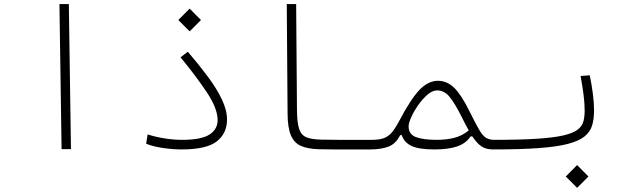

<svg xmlns="http://www.w3.org/2000/svg" viewBox="-20 -713 2970 918"><path d="M274.4 0 264.2 -693.4H309.1L319.3 0Z M848.1 1.5Q806.6 1.5 759.5 -5.4Q712.4 -12.2 678.7 -25.9L686 -70.3Q723.6 -58.1 767.1 -51.3Q810.5 -44.4 850.6 -44.4Q942.9 -44.4 981.7 -69.8Q1020.5 -95.2 1020.5 -138.2Q1020.5 -193.8 970 -270Q919.4 -346.2 843.3 -439L877.9 -465.8Q931.2 -403.8 973.6 -346.7Q1016.1 -289.6 1040.8 -238Q1065.4 -186.5 1065.4 -140.6Q1065.4 -75.7 1016.6 -37.1Q967.8 1.5 848.1 1.5ZM886.7 -563 832.5 -617.2 886.7 -671.9 940.9 -617.2Z M1752 1.5Q1735.8 1.5 1719.5 1.5Q1703.1 1.5 1687 1.5Q1638.7 2 1591.8 1.7Q1544.9 1.5 1503.9 0.5Q1452.6 -1 1419.9 -14.9Q1387.2 -28.8 1371.3 -64.9Q1355.5 -101.1 1355 -168.9L1351.1 -693.4H1396L1399.9 -186Q1400.4 -125 1410.6 -95.5Q1420.9 -65.9 1446 -56.2Q1471.2 -46.4 1516.1 -45.4Q1554.7 -44.4 1598.9 -44.4Q1643.1 -44.4 1696.8 -44.4Q1711.4 -44.4 1726.6 -44.4Q1741.7 -44.4 1757.8 -44.4Q1764.6 -44.4 1769.8 -39.6Q1774.9 -34.7 1774.9 -23.4Q1774.9 1.5 1752 1.5Z M1749 1.5Q1731.4 1.5 1731.4 -19.5Q1731.4 -29.8 1736.6 -37.1Q1741.7 -44.4 1757.8 -44.4Q1792 -44.4 1814 -52Q1835.9 -59.6 1852.8 -79.1Q1869.6 -98.6 1888.2 -133.8Q1943.4 -238.8 1985.1 -282.7Q2026.9 -326.7 2074.2 -326.7Q2117.2 -326.7 2151.6 -293.2Q2186 -259.8 2224.6 -181.2Q2252.9 -124 2269.8 -94.7Q2286.6 -65.4 2302.5 -54.9Q2318.4 -44.4 2343.8 -44.4Q2370.6 -44.4 2370.6 -20Q2370.6 -7.8 2363 -3.2Q2355.5 1.5 2337.9 1.5Q2304.7 1.5 2282.7 -12.7Q2260.7 -26.9 2238.3 -61H2230Q2207.5 -26.9 2165.3 -12.7Q2123 1.5 2056.6 1.5Q1981.9 1.5 1946.8 -15.6Q1911.6 -32.7 1900.9 -66.9H1893.1Q1874 -26.9 1839.1 -12.7Q1804.2 1.5 1749 1.5ZM2221.2 -89.4Q2213.4 -104 2204.3 -120.8Q2195.3 -137.7 2185.5 -157.7Q2153.3 -221.7 2128.4 -251.2Q2103.5 -280.8 2070.3 -280.8Q2047.4 -280.8 2023.4 -260Q1999.5 -239.3 1979 -209.7Q1958.5 -180.2 1946 -152.1Q1933.6 -124 1933.6 -108.9Q1933.6 -70.8 1968.5 -57.6Q2003.4 -44.4 2067.9 -44.4Q2114.7 -44.4 2152.1 -54Q2189.5 -63.5 2221.2 -89.4Z M2337.9 1.5Q2326.7 1.5 2326.7 -23.9Q2326.7 -44.4 2343.8 -44.4Q2466.8 -44.4 2546.6 -49.6Q2626.5 -54.7 2673.1 -65.4Q2719.7 -76.2 2741.5 -92.8Q2763.2 -109.4 2769.3 -132.1Q2775.4 -154.8 2775.4 -184.6Q2775.4 -221.2 2769.5 -264.9Q2763.7 -308.6 2755.9 -349.6L2799.8 -353Q2808.6 -311 2814.5 -265.6Q2820.3 -220.2 2820.3 -185.5Q2820.3 -144.5 2811.3 -113.8Q2802.2 -83 2775.4 -61Q2748.5 -39.1 2695.6 -25.1Q2642.6 -11.2 2555.4 -4.9Q2468.3 1.5 2337.9 1.5ZM2739.3 185.1 2685.1 130.9 2739.3 76.2 2793.5 130.9Z"/></svg>

Font: Cascadia Code NF ExtraLight
Style: Regular
Weight: 200
Monospace: yes
Designer: Aaron Bell
Foundry: Saja Typeworks
Version: Version 2404.023; ttfautohint (v1.8.4)